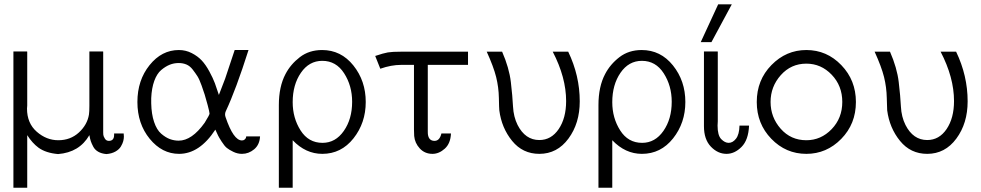

<svg xmlns="http://www.w3.org/2000/svg" viewBox="-20 -715 4611 902"><path d="M43 167V-473.1H106.9L107.9 -472.2V-219.2Q107.9 -216.3 107.4 -212.2Q106.9 -208 106.9 -205.1Q106.9 -136.2 152.6 -96.2Q198.2 -56.2 253.9 -56.2Q311 -56.2 350.6 -92.5Q390.1 -128.9 397.9 -176.8Q399.9 -189.9 399.9 -217.8V-473.1H463.9L464.8 -472.2V-92.8Q464.8 -88.9 465.3 -82Q465.8 -75.2 472.4 -64.2Q479 -53.2 491.2 -53.2Q516.1 -53.2 516.1 -81.1V-87.9H561Q561 -85.9 561.5 -81.1Q562 -76.2 562 -73.2Q562 -63.5 559.1 -52.2Q556.2 -41 548.1 -27.1Q540 -13.2 522.5 -3.2Q504.9 6.8 480 8.8Q457 6.8 441.4 -2.2Q425.8 -11.2 418 -26.1Q410.2 -41 406.5 -52Q402.8 -63 399.9 -80.1Q353 1 252.9 8.8Q195.8 3.9 161.1 -21Q131.3 -43 107.9 -80.1V167Z M820.3 -480Q852.5 -480 880.6 -465.6Q908.7 -451.2 927.5 -431.2Q946.3 -411.1 963.4 -379.6Q980.5 -348.1 989.5 -324Q998.5 -299.8 1008.3 -269L1037.6 -345.2L1082.5 -480H1147.5Q1088.4 -293.9 1040.5 -191.9Q1034.7 -178.7 1039.6 -165Q1076.7 -55.2 1116.7 -55.2Q1124.5 -55.2 1129.4 -59.6Q1134.3 -64 1135.5 -67.9Q1136.7 -71.8 1136.7 -74.2H1201.7Q1199.7 -35.2 1174.1 -13.7Q1148.4 7.8 1116.7 7.8Q1095.7 7.8 1076.2 -1.7Q1056.6 -11.2 1045.7 -20Q1034.7 -28.8 1021 -50.3Q1007.3 -71.8 1004.4 -78.4Q1001.5 -85 991.7 -106Q917.5 7.8 821.3 7.8Q741.2 7.8 683.3 -63Q625.5 -133.8 625.5 -235.8Q625.5 -337.9 682.6 -408.9Q739.7 -480 820.3 -480ZM690.4 -230Q691.4 -179.2 703.9 -142.1Q716.3 -105 737.3 -86.9Q758.3 -68.8 778.3 -61.5Q798.3 -54.2 819.3 -54.2Q881.3 -54.2 941.4 -138.2Q964.4 -175.3 964.4 -181.2Q964.4 -188 955.6 -221.2Q945.8 -256.3 941.7 -270.3Q937.5 -284.2 927 -313.5Q916.5 -342.8 907.5 -356.9Q898.4 -371.1 885.5 -387.9Q872.6 -404.8 856 -411.9Q839.4 -418.9 819.3 -418.9Q797.4 -418.9 777.3 -410.9Q757.3 -402.8 737.3 -386Q717.3 -369.1 704.8 -335Q692.4 -300.8 690.4 -253.9Z M1290 167V-221.2Q1290 -308.1 1321.3 -367.2Q1345.2 -413.1 1388.7 -446.5Q1432.1 -480 1493.2 -480Q1582 -480 1640.1 -407.5Q1698.2 -335 1698.2 -235.8Q1698.2 -137.7 1640.6 -64.9Q1583 7.8 1494.1 7.8Q1416 7.8 1355 -56.2V167ZM1355 -234.9Q1355 -160.6 1392.1 -102.3Q1429.2 -43.9 1495.1 -43.9Q1556.2 -43.9 1595.2 -99.9Q1634.3 -155.8 1634.3 -236.8Q1634.3 -312 1596.7 -370.6Q1559.1 -429.2 1494.1 -429.2Q1432.1 -429.2 1393.6 -373Q1355 -316.9 1355 -234.9Z M1742.7 -452.1Q1781.7 -465.3 1802.2 -468.8Q1822.8 -472.2 1864.7 -472.2H2178.7V-410.2H1989.7V-98.1Q1989.7 -85.9 1990.7 -81.1Q1995.6 -53.2 2021.5 -53.2Q2045.4 -53.2 2053.7 -87.9H2098.6Q2096.7 -41 2069.6 -16.6Q2042.5 7.8 2011.7 7.8Q1975.6 7.8 1952.1 -17.6Q1928.7 -43 1925.8 -76.2Q1924.8 -85.9 1924.8 -106.9V-410.2H1864.7Q1817.9 -410.2 1766.6 -392.1Z M2266.6 -472.2H2338.9Q2372.1 -396 2379.9 -329.6Q2387.7 -263.2 2390.1 -214.6Q2392.6 -166 2411.6 -127.9Q2447.8 -57.1 2513.7 -57.1Q2569.8 -57.1 2604.7 -108.6Q2639.6 -160.2 2639.6 -240.2Q2639.6 -351.1 2576.7 -472.2H2649.4Q2703.6 -359.4 2703.6 -238.8Q2703.6 -135.7 2650.6 -64Q2597.7 7.8 2513.7 7.8Q2435.5 7.8 2386 -53Q2336.4 -113.8 2325.7 -196.8Q2324.7 -204.6 2323.7 -254.9Q2322.8 -305.2 2310.8 -353.3Q2298.8 -401.4 2266.6 -472.2Z M2791.5 167V-221.2Q2791.5 -308.1 2822.8 -367.2Q2846.7 -413.1 2890.1 -446.5Q2933.6 -480 2994.6 -480Q3083.5 -480 3141.6 -407.5Q3199.7 -335 3199.7 -235.8Q3199.7 -137.7 3142.1 -64.9Q3084.5 7.8 2995.6 7.8Q2917.5 7.8 2856.4 -56.2V167ZM2856.4 -234.9Q2856.4 -160.6 2893.6 -102.3Q2930.7 -43.9 2996.6 -43.9Q3057.6 -43.9 3096.7 -99.9Q3135.7 -155.8 3135.7 -236.8Q3135.7 -312 3098.1 -370.6Q3060.5 -429.2 2995.6 -429.2Q2933.6 -429.2 2895 -373Q2856.4 -316.9 2856.4 -234.9Z M3272 -517.1 3354 -694.8H3418L3322.3 -517.1ZM3287.1 -122.1V-473.1H3351.1L3352.1 -472.2V-145Q3352.1 -142.1 3351.6 -135Q3351.1 -127.9 3351.1 -125Q3351.1 -79.1 3368.2 -61.5Q3385.3 -43.9 3403.3 -43.9Q3422.4 -43.9 3437.7 -63.5Q3453.1 -83 3454.1 -125H3499Q3496.1 -57.1 3463.6 -24.7Q3431.2 7.8 3393.1 7.8Q3352.1 7.8 3319.6 -26.1Q3287.1 -60.1 3287.1 -122.1Z M3535.2 -235.8Q3535.2 -338.9 3604.2 -409.4Q3673.3 -480 3768.1 -480Q3864.3 -480 3932.6 -408.9Q4001 -337.9 4001 -235.8Q4001 -132.8 3932.1 -62.5Q3863.3 7.8 3768.1 7.8Q3671.9 7.8 3603.5 -63Q3535.2 -133.8 3535.2 -235.8ZM3768.1 -56.2Q3836.9 -56.2 3887 -108.2Q3937 -160.2 3937 -236.1Q3937 -312 3887.2 -364Q3837.4 -416 3768.1 -416Q3696.3 -416 3648.2 -362.1Q3600.1 -308.1 3600.1 -236.1Q3600.1 -164.1 3647.7 -110.1Q3695.3 -56.2 3768.1 -56.2Z M4088.9 -472.2H4161.1Q4194.3 -396 4202.1 -329.6Q4210 -263.2 4212.4 -214.6Q4214.8 -166 4233.9 -127.9Q4270 -57.1 4335.9 -57.1Q4392.1 -57.1 4427 -108.6Q4461.9 -160.2 4461.9 -240.2Q4461.9 -351.1 4398.9 -472.2H4471.7Q4525.9 -359.4 4525.9 -238.8Q4525.9 -135.7 4472.9 -64Q4419.9 7.8 4335.9 7.8Q4257.8 7.8 4208.3 -53Q4158.7 -113.8 4147.9 -196.8Q4147 -204.6 4146 -254.9Q4145 -305.2 4133.1 -353.3Q4121.1 -401.4 4088.9 -472.2Z"/></svg>

Font: CMU Bright
Style: Roman
Weight: 500
Version: Version 0.7.0